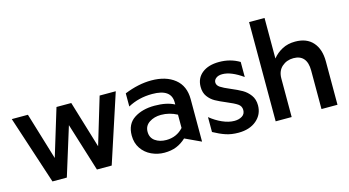

<svg xmlns="http://www.w3.org/2000/svg" viewBox="-84 -1045 2486 1368"><g transform="rotate(-15 1159.0 -360.5)"><path d="M-3 -502 162 2H268L379 -355L490 2H599L764 -502H645L541 -156L436 -503H327L221 -155L116 -502Z M1023 -73Q974 -73 941 -96.5Q908 -120 908 -164Q908 -208 944.5 -232Q981 -256 1031 -256Q1093 -256 1149 -226V-128Q1099 -73 1023 -73ZM1027 -511Q933 -511 829 -469V-372Q909 -416 1009 -416Q1149 -416 1149 -317V-301Q1093 -331 1003 -331Q913 -331 852.5 -291.5Q792 -252 792 -167Q792 -112 819.5 -71.5Q847 -31 892 -10Q937 11 987 11Q1037 11 1075.5 -4.5Q1114 -20 1147 -51L1265 4V-309Q1265 -407 1200 -459Q1135 -511 1027 -511Z M1527 -79Q1485 -79 1438 -100Q1391 -121 1351 -154V-44Q1398 -18 1439.5 -4Q1481 10 1533 10Q1616 10 1666.5 -33Q1717 -76 1717 -143Q1717 -188 1694 -219Q1671 -250 1639.5 -268Q1608 -286 1558 -307Q1510 -327 1487.5 -342Q1465 -357 1465 -379Q1465 -397 1482 -410Q1499 -423 1528 -423Q1592 -423 1678 -362V-473Q1612 -513 1528 -513Q1449 -513 1402.5 -476Q1356 -439 1356 -375Q1356 -332 1377 -303.5Q1398 -275 1427.5 -258.5Q1457 -242 1505 -222Q1558 -200 1582.5 -183.5Q1607 -167 1607 -138Q1607 -108 1583.5 -93.5Q1560 -79 1527 -79Z M2089 -513Q2035 -513 1993.5 -491Q1952 -469 1923 -433V-732H1809V0H1927V-284Q1927 -340 1962 -371Q1997 -402 2047 -402Q2096 -402 2121.5 -372.5Q2147 -343 2147 -284V0H2265V-320Q2265 -410 2219.5 -461.5Q2174 -513 2089 -513Z"/></g></svg>

Font: Geom Medium
Style: Bold
Weight: 500
Version: Version 1.102